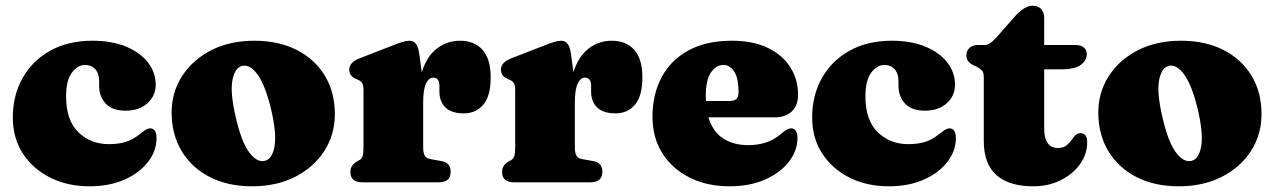

<svg xmlns="http://www.w3.org/2000/svg" viewBox="-20 -640 4474 674"><path d="M526.5 -342.5Q526.5 -304 497.8 -277.8Q469 -251.5 421 -251.5Q374.5 -251.5 351.2 -276.2Q328 -301 328 -339.5V-355.5Q328 -382 314.5 -397Q301 -412 279 -412Q252.5 -412 232.2 -384.8Q212 -357.5 212 -301.5Q212 -218 255 -176Q298 -134 362.5 -134Q395 -134 420.2 -141.5Q445.5 -149 470.5 -169Q485.5 -181 493 -185.2Q500.5 -189.5 507.5 -189.5Q529.5 -188.5 529.5 -155Q529.5 -110.5 499.8 -71.8Q470 -33 417 -9.5Q364 14 294 14Q217.5 14 156.8 -16.2Q96 -46.5 60.5 -100.8Q25 -155 25 -227.5Q25 -305 59.2 -366Q93.5 -427 156.2 -462Q219 -497 304.5 -497Q373 -497 422.8 -476.2Q472.5 -455.5 499.5 -420.5Q526.5 -385.5 526.5 -342.5Z M873 -497Q958.5 -497 1022 -464.5Q1085.5 -432 1120.5 -374Q1155.5 -316 1155.5 -239.5Q1155.5 -168 1118.8 -110.5Q1082 -53 1016.5 -19.5Q951 14 865 14Q780 14 716.5 -18.5Q653 -51 617.8 -109.5Q582.5 -168 582.5 -245Q582.5 -315.5 619.2 -372.8Q656 -430 721.2 -463.5Q786.5 -497 873 -497ZM910 -75.5Q936 -82 943.8 -127Q951.5 -172 931.5 -257Q911 -341.5 884 -378.5Q857 -415.5 829.5 -408.5Q804 -402 795.8 -358Q787.5 -314 808 -227Q827.5 -142 854.8 -105.2Q882 -68.5 910 -75.5Z M1452 -449 1460.5 -386.5Q1478.5 -443 1514.2 -470Q1550 -497 1595 -497Q1645.5 -497 1674 -465Q1702.5 -433 1702.5 -368.5Q1702.5 -303 1676.5 -272.5Q1650.5 -242 1608.5 -242Q1565.5 -242 1544 -262.5Q1522.5 -283 1522.5 -319.5V-340.5Q1522 -367.5 1500.5 -367.5Q1485.5 -367.5 1475.5 -346.8Q1465.5 -326 1465.5 -280V-123.5Q1465.5 -103 1471.2 -93.2Q1477 -83.5 1493.5 -81L1530 -74.5Q1562 -69 1562 -37Q1562 0 1519.5 0H1252.5Q1210 0 1210 -36.5Q1210 -60 1233.5 -73.5L1242.5 -78.5Q1249.5 -82.5 1252.8 -91.5Q1256 -100.5 1256 -123.5V-321.5Q1256 -341 1251.2 -348.2Q1246.5 -355.5 1237.5 -359.5L1228.5 -363.5Q1206 -373.5 1206 -395.5Q1206 -421 1241.5 -435L1348.5 -476.5Q1377 -488 1392 -492.5Q1407 -497 1417.5 -497Q1431.5 -497 1440 -486.2Q1448.5 -475.5 1452 -449Z M1984.5 -449 1993 -386.5Q2011 -443 2046.8 -470Q2082.5 -497 2127.5 -497Q2178 -497 2206.5 -465Q2235 -433 2235 -368.5Q2235 -303 2209 -272.5Q2183 -242 2141 -242Q2098 -242 2076.5 -262.5Q2055 -283 2055 -319.5V-340.5Q2054.5 -367.5 2033 -367.5Q2018 -367.5 2008 -346.8Q1998 -326 1998 -280V-123.5Q1998 -103 2003.8 -93.2Q2009.5 -83.5 2026 -81L2062.5 -74.5Q2094.5 -69 2094.5 -37Q2094.5 0 2052 0H1785Q1742.5 0 1742.5 -36.5Q1742.5 -60 1766 -73.5L1775 -78.5Q1782 -82.5 1785.2 -91.5Q1788.5 -100.5 1788.5 -123.5V-321.5Q1788.5 -341 1783.8 -348.2Q1779 -355.5 1770 -359.5L1761 -363.5Q1738.5 -373.5 1738.5 -395.5Q1738.5 -421 1774 -435L1881 -476.5Q1909.5 -488 1924.5 -492.5Q1939.5 -497 1950 -497Q1964 -497 1972.5 -486.2Q1981 -475.5 1984.5 -449Z M2781.5 -307.5Q2781.5 -269.5 2759.5 -248.8Q2737.5 -228 2698 -228H2467Q2482 -178 2518.2 -154.2Q2554.5 -130.5 2607 -130.5Q2638.5 -130.5 2667 -139.2Q2695.5 -148 2720.5 -169Q2734.5 -181 2742.2 -185.2Q2750 -189.5 2757.5 -189.5Q2779.5 -188.5 2779.5 -156Q2779.5 -111.5 2749.8 -72.8Q2720 -34 2666.5 -10Q2613 14 2541 14Q2461.5 14 2400.5 -16.8Q2339.5 -47.5 2305 -102.2Q2270.5 -157 2270.5 -230.5Q2270.5 -309 2302.8 -369.2Q2335 -429.5 2397.2 -463.2Q2459.5 -497 2549 -497Q2624 -497 2675.8 -471.8Q2727.5 -446.5 2754.5 -403.8Q2781.5 -361 2781.5 -307.5ZM2457.5 -301.5Q2457.5 -293.5 2458 -285.5H2542Q2572.5 -285.5 2572.5 -315Q2572.5 -367 2557 -389.5Q2541.5 -412 2519.5 -412Q2494 -412 2475.8 -385.8Q2457.5 -359.5 2457.5 -301.5Z M3332.5 -342.5Q3332.5 -304 3303.8 -277.8Q3275 -251.5 3227 -251.5Q3180.5 -251.5 3157.2 -276.2Q3134 -301 3134 -339.5V-355.5Q3134 -382 3120.5 -397Q3107 -412 3085 -412Q3058.5 -412 3038.2 -384.8Q3018 -357.5 3018 -301.5Q3018 -218 3061 -176Q3104 -134 3168.5 -134Q3201 -134 3226.2 -141.5Q3251.5 -149 3276.5 -169Q3291.5 -181 3299 -185.2Q3306.5 -189.5 3313.5 -189.5Q3335.5 -188.5 3335.5 -155Q3335.5 -110.5 3305.8 -71.8Q3276 -33 3223 -9.5Q3170 14 3100 14Q3023.5 14 2962.8 -16.2Q2902 -46.5 2866.5 -100.8Q2831 -155 2831 -227.5Q2831 -305 2865.2 -366Q2899.5 -427 2962.2 -462Q3025 -497 3110.5 -497Q3179 -497 3228.8 -476.2Q3278.5 -455.5 3305.5 -420.5Q3332.5 -385.5 3332.5 -342.5Z M3409 -405.5 3397.5 -411Q3385.5 -416.5 3379 -424.8Q3372.5 -433 3372.5 -446Q3372.5 -462.5 3383.8 -472.2Q3395 -482 3413 -482H3438Q3455 -482 3479.5 -510.5L3542 -581.5Q3557 -599 3573.5 -609.5Q3590 -620 3605 -620Q3623.5 -620 3634.5 -608.8Q3645.5 -597.5 3645.5 -576.5V-482H3756Q3773.5 -482 3784.2 -473.8Q3795 -465.5 3795 -450.5Q3795 -427.5 3773.8 -412Q3752.5 -396.5 3704 -396.5H3645.5V-189.5Q3645.5 -120.5 3694 -120.5Q3716.5 -120.5 3728.8 -133.8Q3741 -147 3750.5 -160Q3760 -173 3774 -172.5Q3796.5 -171.5 3796.5 -140.5Q3796.5 -98.5 3771.2 -63.5Q3746 -28.5 3703.2 -7.2Q3660.5 14 3607 14Q3523 14 3478.2 -25.2Q3433.5 -64.5 3433.5 -145V-367.5Q3433.5 -386 3427 -392.8Q3420.5 -399.5 3409 -405.5Z M4126 -497Q4211.5 -497 4275 -464.5Q4338.5 -432 4373.5 -374Q4408.5 -316 4408.5 -239.5Q4408.5 -168 4371.8 -110.5Q4335 -53 4269.5 -19.5Q4204 14 4118 14Q4033 14 3969.5 -18.5Q3906 -51 3870.8 -109.5Q3835.5 -168 3835.5 -245Q3835.5 -315.5 3872.2 -372.8Q3909 -430 3974.2 -463.5Q4039.5 -497 4126 -497ZM4163 -75.5Q4189 -82 4196.8 -127Q4204.5 -172 4184.5 -257Q4164 -341.5 4137 -378.5Q4110 -415.5 4082.5 -408.5Q4057 -402 4048.8 -358Q4040.5 -314 4061 -227Q4080.5 -142 4107.8 -105.2Q4135 -68.5 4163 -75.5Z"/></svg>

Font: Fraunces 9pt S050 Black
Style: Regular
Weight: 900
Version: Version 1.000; ttfautohint (v1.8.3)